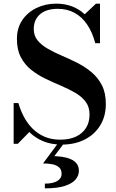

<svg xmlns="http://www.w3.org/2000/svg" viewBox="-20 -780 638 1055"><path d="M320 14.5Q261.5 14.5 217.2 -4Q173 -22.5 141 -54.5L78 10H55V-213.5H81Q92.5 -174 111.5 -138Q130.5 -102 158.5 -73.8Q186.5 -45.5 224.5 -29Q262.5 -12.5 311.5 -12.5Q361 -12.5 397 -29.2Q433 -46 452.5 -76.8Q472 -107.5 472 -151Q472 -193 450.2 -221.5Q428.5 -250 393 -270.5Q357.5 -291 315 -309Q272.5 -327 229.8 -347.5Q187 -368 151.5 -396.2Q116 -424.5 94.5 -465.5Q73 -506.5 73 -566Q73 -626 102.5 -669.5Q132 -713 181.2 -736.5Q230.5 -760 289 -760Q335.5 -760 375 -745.2Q414.5 -730.5 445.5 -701.5L507.5 -760H529.5V-542.5H503.5Q487.5 -603 458.8 -645.2Q430 -687.5 389.5 -709.5Q349 -731.5 298 -731.5Q234 -731.5 199.8 -701.5Q165.5 -671.5 165.5 -621Q165.5 -583.5 187 -557.5Q208.5 -531.5 243.8 -511.5Q279 -491.5 321.2 -473.5Q363.5 -455.5 405.8 -434Q448 -412.5 483.2 -383Q518.5 -353.5 540 -311.5Q561.5 -269.5 561.5 -209Q561.5 -141 530.5 -90.8Q499.5 -40.5 445 -13Q390.5 14.5 320 14.5ZM226.5 255V229Q271 229 294.8 214.5Q318.5 200 318.5 175.5Q318.5 152 304.5 139.5Q290.5 127 267.5 122.5Q244.5 118 216.5 118L304.5 -0.5H337.5L278.5 78Q320.5 79.5 350.5 88Q380.5 96.5 397 113.8Q413.5 131 413.5 159Q413.5 184 395.5 206Q377.5 228 336.5 241.5Q295.5 255 226.5 255Z"/></svg>

Font: Bodoni Moda SC 9pt SemiBold
Style: Regular
Weight: 600
Designer: Owen Earl
Foundry: indestructible type
Version: Version 2.005